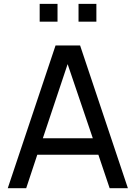

<svg xmlns="http://www.w3.org/2000/svg" viewBox="-20 -989 713 1009"><path d="M282.3 -968.8H188.5V-875H282.3ZM486.5 -968.8H392.7V-875H486.5ZM556.2 0H652.1L401 -750H271.9L20.8 0H117.7L176 -176H496.9ZM205.2 -262.5 335.4 -652.1 467.7 -262.5Z"/></svg>

Font: Manrope3 Medium
Style: Regular
Weight: 500
Width: 4
Designer: Mikhail Sharanda
Foundry: Mikhail Sharanda
Version: Version 3.000;PS 003.000;hotconv 1.0.88;makeotf.lib2.5.64775